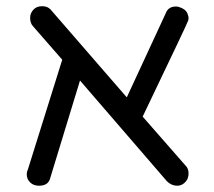

<svg xmlns="http://www.w3.org/2000/svg" viewBox="-20 -595 683 613"><path d="M573.2 -65.4 435.5 -222.7Q579.1 -522.5 579.1 -525.4Q582 -530.3 582 -536.6Q582 -543 580.1 -546.9Q577.1 -561.5 560.5 -569.3Q549.8 -574.2 542 -574.2Q516.6 -574.2 508.8 -551.8L384.8 -284.2Q142.6 -563.5 141.6 -564.5Q131.8 -575.2 114.7 -575.2Q97.7 -575.2 87.9 -565.4Q76.2 -553.7 76.2 -538.1Q76.2 -521.5 85 -511.7L178.7 -404.3L68.4 -51.8Q65.4 -46.9 65.4 -38.1Q65.4 -23.4 76.2 -12.7Q86.9 -2 104.5 -2Q134.8 -2 140.6 -27.3L235.4 -337.9L512.7 -16.6Q527.3 -2 545.9 -2Q562.5 -2 574.2 -16.6Q582 -26.4 582 -41.5Q582 -56.6 573.2 -65.4Z"/></svg>

Font: FakePearl
Style: Light
Weight: 350
Version: Version 1.2